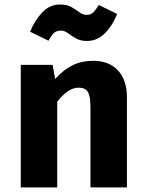

<svg xmlns="http://www.w3.org/2000/svg" viewBox="-20 -812 640 832"><path d="M70 0V-531H208L219 -469.5Q254.5 -509.5 294 -529Q333.5 -548.5 384 -548.5Q452 -548.5 491 -507Q530 -465.5 530 -390V0H372V-344.5Q372 -377 367.5 -396.2Q363 -415.5 351.8 -423.8Q340.5 -432 321 -432Q304.5 -432 288.8 -424.8Q273 -417.5 258 -404Q243 -390.5 228 -371.5V0ZM357 -634.5Q328 -634.5 308.8 -645.8Q289.5 -657 274.5 -668.2Q259.5 -679.5 243 -679.5Q224.5 -679.5 213.2 -668.5Q202 -657.5 190 -635.5L110.5 -674.5Q129.5 -722 162 -757.2Q194.5 -792.5 240 -792.5Q270.5 -792.5 290 -781.2Q309.5 -770 324.2 -758.8Q339 -747.5 356 -747.5Q372.5 -747.5 384 -758.2Q395.5 -769 408 -790.5L487.5 -751.5Q468 -701.5 434.8 -668Q401.5 -634.5 357 -634.5Z"/></svg>

Font: Fira Code Light
Style: Bold
Weight: 700
Monospace: yes
Version: Version 5.002